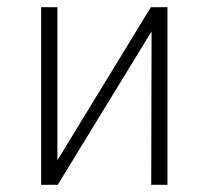

<svg xmlns="http://www.w3.org/2000/svg" viewBox="-20 -512 578 532"><path d="M94 0V-492H139V-63H136L398 -492H444V0H399L400 -430H403L140 0Z"/></svg>

Font: Nunito Sans 7pt Condensed ExtraLight
Style: Regular
Weight: 250
Width: 3
Designer: Vernon Adams
Foundry: Vernon Adams
Version: Version 3.101;gftools[0.9.27]